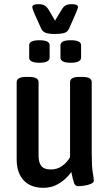

<svg xmlns="http://www.w3.org/2000/svg" viewBox="-20 -893 523 921"><path d="M189 8Q127 8 93.5 -28Q60 -64 60 -129V-499Q60 -524 105 -524H120Q165 -524 165 -499V-146Q165 -113 178.5 -96.5Q192 -80 224 -80Q254 -80 277.5 -96.5Q301 -113 316 -139V-499Q316 -524 360 -524H376Q420 -524 420 -499V-156Q420 -93 425 -65Q430 -37 430 -27Q430 -17 416 -11Q402 -5 384 -2.5Q366 0 356 0Q341 0 335.5 -14.5Q330 -29 322 -68Q299 -35 264.5 -13.5Q230 8 189 8ZM319 -592Q270 -592 270 -617V-676Q270 -700 319 -700Q369 -700 369 -676V-617Q369 -592 319 -592ZM169 -592Q120 -592 120 -617V-676Q120 -700 169 -700Q218 -700 218 -676V-617Q218 -592 169 -592ZM326 -873Q354 -873 354 -859Q354 -855 350.5 -846.5Q347 -838 343 -828L312 -757Q305 -740 288.5 -735Q272 -730 244 -730Q215 -730 199.5 -735.5Q184 -741 177 -757L145 -828Q141 -838 138 -846.5Q135 -855 135 -859Q135 -873 162 -873Q183 -873 193 -867.5Q203 -862 213 -847L244 -794L276 -847Q285 -862 295.5 -867.5Q306 -873 326 -873Z"/></svg>

Font: Asap Condensed Medium
Style: Regular
Weight: 500
Width: 3
Designer: Pablo Cosgaya
Foundry: Omnibus-Type
Version: Version 3.001; ttfautohint (v1.8.4.7-5d5b)